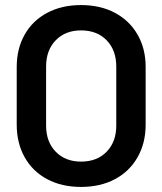

<svg xmlns="http://www.w3.org/2000/svg" viewBox="-20 -728 641 758"><path d="M46 -236V-464Q46 -536 77.5 -591.5Q109 -647 166.5 -677.5Q224 -708 300 -708Q376 -708 433.5 -677.5Q491 -647 523 -591.5Q555 -536 555 -464V-236Q555 -163 523 -107Q491 -51 433.5 -20.5Q376 10 300 10Q224 10 166.5 -20.5Q109 -51 77.5 -107Q46 -163 46 -236ZM439 -232V-465Q439 -530 401 -569Q363 -608 300 -608Q238 -608 200 -569Q162 -530 162 -465V-232Q162 -168 200 -129Q238 -90 300 -90Q363 -90 401 -129Q439 -168 439 -232Z"/></svg>

Font: Barlow SemiBold
Style: Regular
Weight: 600
Designer: Jeremy Tribby
Foundry: Tribby Type
Version: Version 1.422